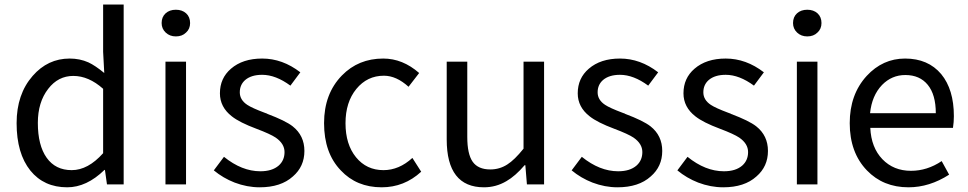

<svg xmlns="http://www.w3.org/2000/svg" viewBox="-20 -797 4185 830"><path d="M270.5 12.7Q169.9 12.7 111.3 -59.6Q51.8 -133.8 51.8 -264.6Q51.8 -389.6 121.1 -468.8Q186.5 -543.9 281.2 -543.9Q325.2 -543.9 362.3 -527.3Q391.6 -513.7 430.7 -481.4L425.8 -573.2V-777.3H514.6V-388.7V0H442.4L433.6 -62.5H431.6Q354.5 12.7 270.5 12.7ZM290 -61.5Q360.4 -61.5 425.8 -134.8V-273.4V-413.1Q363.3 -468.8 296.9 -468.8Q231.4 -468.8 188.5 -413.1Q143.6 -355.5 143.6 -265.6Q143.6 -168.9 181.6 -115.2Q219.7 -61.5 290 -61.5Z M695.3 0V-530.3H784.2V-264.6V0ZM740.2 -639.6Q713.9 -639.6 696.3 -656.2Q678.7 -672.9 678.7 -697.3Q678.7 -723.6 695.8 -739.3Q712.9 -754.9 740.2 -754.9Q767.6 -754.9 784.7 -739.3Q801.8 -723.6 801.8 -697.3Q801.8 -671.9 784.2 -656.2Q767.6 -639.6 740.2 -639.6Z M1102.5 12.7Q1047.9 12.7 994.1 -7.8Q944.3 -27.3 904.3 -60.5L948.2 -119.1Q1025.4 -56.6 1105.5 -56.6Q1156.2 -56.6 1184.6 -81.1Q1210 -103.5 1210 -139.6Q1210 -175.8 1171.9 -202.1Q1148.4 -217.8 1088.9 -240.2Q1015.6 -267.6 982.4 -293.9Q930.7 -334 930.7 -393.6Q930.7 -459 978.5 -500Q1029.3 -543.9 1113.3 -543.9Q1201.2 -543.9 1278.3 -484.4L1235.4 -426.8Q1171.9 -473.6 1113.3 -473.6Q1066.4 -473.6 1040 -451.2Q1016.6 -430.7 1016.6 -397.9Q1016.6 -365.2 1048.8 -343.8Q1069.3 -330.1 1124 -309.6Q1130.9 -306.6 1134.8 -305.7L1135.7 -304.7Q1213.9 -275.4 1245.1 -251Q1295.9 -210.9 1295.9 -144.5Q1295.9 -77.1 1246.1 -34.2Q1194.3 12.7 1102.5 12.7Z M1629.9 12.7Q1521.5 12.7 1453.1 -60.5Q1380.9 -135.7 1380.9 -264.6Q1380.9 -391.6 1458 -470.7Q1529.3 -543.9 1636.7 -543.9Q1720.7 -543.9 1792 -481.4L1746.1 -421.9Q1693.4 -469.7 1639.6 -469.7Q1567.4 -469.7 1520.5 -412.6Q1473.6 -355.5 1473.6 -264.2Q1473.6 -172.9 1519 -117.2Q1564.5 -61.5 1637.7 -61.5Q1705.1 -61.5 1762.7 -114.3L1800.8 -54.7Q1727.5 12.7 1629.9 12.7Z M2072.3 12.7Q1911.1 12.7 1911.1 -194.3V-530.3H2000V-205.1Q2000 -130.9 2023.4 -97.7Q2046.9 -64.5 2099.6 -64.5Q2139.6 -64.5 2172.9 -85.9Q2204.1 -105.5 2243.2 -154.3V-530.3H2332V-264.6V0H2257.8L2251 -83H2248Q2208 -36.1 2168.9 -13.7Q2124 12.7 2072.3 12.7Z M2649.4 12.7Q2594.7 12.7 2541 -7.8Q2491.2 -27.3 2451.2 -60.5L2495.1 -119.1Q2572.3 -56.6 2652.3 -56.6Q2703.1 -56.6 2731.4 -81.1Q2756.8 -103.5 2756.8 -139.6Q2756.8 -175.8 2718.8 -202.1Q2695.3 -217.8 2635.7 -240.2Q2562.5 -267.6 2529.3 -293.9Q2477.5 -334 2477.5 -393.6Q2477.5 -459 2525.4 -500Q2576.2 -543.9 2660.2 -543.9Q2748 -543.9 2825.2 -484.4L2782.2 -426.8Q2718.8 -473.6 2660.2 -473.6Q2613.3 -473.6 2586.9 -451.2Q2563.5 -430.7 2563.5 -397.9Q2563.5 -365.2 2595.7 -343.8Q2616.2 -330.1 2670.9 -309.6Q2677.7 -306.6 2681.6 -305.7L2682.6 -304.7Q2760.7 -275.4 2792 -251Q2842.8 -210.9 2842.8 -144.5Q2842.8 -77.1 2793 -34.2Q2741.2 12.7 2649.4 12.7Z M3106.4 12.7Q3051.8 12.7 2998 -7.8Q2948.2 -27.3 2908.2 -60.5L2952.1 -119.1Q3029.3 -56.6 3109.4 -56.6Q3160.2 -56.6 3188.5 -81.1Q3213.9 -103.5 3213.9 -139.6Q3213.9 -175.8 3175.8 -202.1Q3152.3 -217.8 3092.8 -240.2Q3019.5 -267.6 2986.3 -293.9Q2934.6 -334 2934.6 -393.6Q2934.6 -459 2982.4 -500Q3033.2 -543.9 3117.2 -543.9Q3205.1 -543.9 3282.2 -484.4L3239.3 -426.8Q3175.8 -473.6 3117.2 -473.6Q3070.3 -473.6 3043.9 -451.2Q3020.5 -430.7 3020.5 -397.9Q3020.5 -365.2 3052.7 -343.8Q3073.2 -330.1 3127.9 -309.6Q3134.8 -306.6 3138.7 -305.7L3139.6 -304.7Q3217.8 -275.4 3249 -251Q3299.8 -210.9 3299.8 -144.5Q3299.8 -77.1 3250 -34.2Q3198.2 12.7 3106.4 12.7Z M3424.8 0V-530.3H3513.7V-264.6V0ZM3469.7 -639.6Q3443.4 -639.6 3425.8 -656.2Q3408.2 -672.9 3408.2 -697.3Q3408.2 -723.6 3425.3 -739.3Q3442.4 -754.9 3469.7 -754.9Q3497.1 -754.9 3514.2 -739.3Q3531.2 -723.6 3531.2 -697.3Q3531.2 -671.9 3513.7 -656.2Q3497.1 -639.6 3469.7 -639.6Z M3907.2 12.7Q3797.9 12.7 3727.5 -60.5Q3653.3 -137.7 3653.3 -264.6Q3653.3 -388.7 3726.6 -468.8Q3795.9 -543.9 3892.6 -543.9Q3992.2 -543.9 4048.8 -476.6Q4103.5 -410.2 4103.5 -294.9Q4103.5 -269.5 4099.6 -244.1H3920.9H3742.2Q3746.1 -159.2 3794.4 -108.9Q3842.8 -58.6 3918 -58.6Q3988.3 -58.6 4050.8 -100.6L4083 -42Q3998 12.7 3907.2 12.7ZM3741.2 -307.6H3882.8H4025.4Q4025.4 -387.7 3990.7 -430.2Q3956.1 -472.7 3893.6 -472.7Q3835 -472.7 3793 -429.7Q3749 -383.8 3741.2 -307.6Z"/></svg>

Font: Bpmf GenSeki Gothic R
Style: R
Weight: 400
Foundry: But Ko
Version: Version 1.320